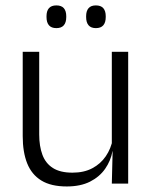

<svg xmlns="http://www.w3.org/2000/svg" viewBox="-20 -679 565 710"><path d="M64 -487.5H125V-181.5Q125 -138.5 136.8 -106.8Q148.5 -75 175.5 -57.8Q202.5 -40.5 248 -40.5Q290.5 -40.5 321.2 -56.8Q352 -73 371.2 -101.2Q390.5 -129.5 397 -164.5L409.5 -120H396Q389.5 -84.5 368.8 -54.8Q348 -25 312.8 -7.2Q277.5 10.5 227 10.5Q168.5 10.5 132.8 -11.5Q97 -33.5 80.5 -75Q64 -116.5 64 -175.5ZM393.5 -487.5H454V0H393.5L396.5 -120.5L393.5 -123.5ZM188.5 -575Q170 -575 161 -585.5Q152 -596 152 -616V-619Q152 -638.5 161 -648.8Q170 -659 188.5 -659Q207 -659 216 -648.8Q225 -638.5 225 -619V-616Q225 -596 216 -585.5Q207 -575 188.5 -575ZM334.5 -575Q316.5 -575 307.5 -585.5Q298.5 -596 298.5 -616V-619Q298.5 -638.5 307.5 -648.8Q316.5 -659 334.5 -659Q353 -659 362 -648.8Q371 -638.5 371 -619V-616Q371 -596 362 -585.5Q353 -575 334.5 -575Z"/></svg>

Font: Anek Malayalam Light
Style: Regular
Weight: 300
Version: Version 1.003